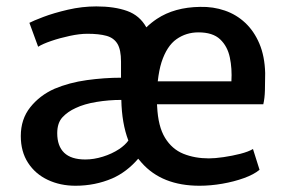

<svg xmlns="http://www.w3.org/2000/svg" viewBox="-20 -586 915 614"><path d="M46.5 -151Q46.5 -205 76.8 -243Q107 -281 154 -302Q201.5 -322 257.8 -329.8Q314 -337.5 367 -337.5V-389Q367 -427 355.5 -446Q344 -465 320.2 -471.5Q296.5 -478 259.5 -478Q234.5 -478 203 -471.2Q171.5 -464.5 143.8 -455Q116 -445.5 102 -436.5L74 -513Q85 -519 118.5 -531.8Q152 -544.5 197.2 -555Q242.5 -565.5 288 -565.5Q346 -565.5 386.5 -551Q427 -536.5 448 -498.5Q463.5 -513.5 481.5 -525.5Q538 -563 620 -564Q662 -565 699 -552.2Q736 -539.5 764.2 -513Q792.5 -486.5 809.5 -446.5Q826.5 -406.5 828 -352.5Q828 -322 827.2 -296.8Q826.5 -271.5 822 -252.5H482Q482.5 -249 482.5 -246Q485.5 -181.5 507.8 -145.2Q530 -109 566.5 -94.2Q603 -79.5 648 -79.5Q667 -79.5 694.8 -83.5Q722.5 -87.5 748.8 -94.2Q775 -101 789 -109.5L810 -43Q792 -28 760.2 -16.5Q728.5 -5 691 1.5Q653.5 8 618 8Q498 8 433 -65.5Q427.5 -71.5 422 -78.5Q385.5 -36 339 -15.5Q284 8 221.5 8Q172.5 8 132.8 -10.8Q93 -29.5 69.8 -65.2Q46.5 -101 46.5 -151ZM368 -266.5Q328 -266.5 288.5 -260Q249 -253.5 222 -240.5Q196.5 -229 179.8 -211Q163 -193 163 -160Q163 -119 185.2 -97.5Q207.5 -76 253 -76Q280 -76 309 -85Q338 -94 361.5 -109.5Q380 -122 390.5 -136.5Q369.5 -191.5 368 -266.5ZM720 -326Q722.5 -366.5 715 -402.2Q707.5 -438 684 -460.2Q660.5 -482.5 614.5 -482.5Q575.5 -482.5 544.5 -460.8Q513.5 -439 496.5 -387Q488.5 -361.5 484.5 -326Z"/></svg>

Font: Koeln Type Sans
Style: Regular
Weight: 400
Designer: Eben Sorkin
Foundry: Eben Sorkin
Version: Version 2.001